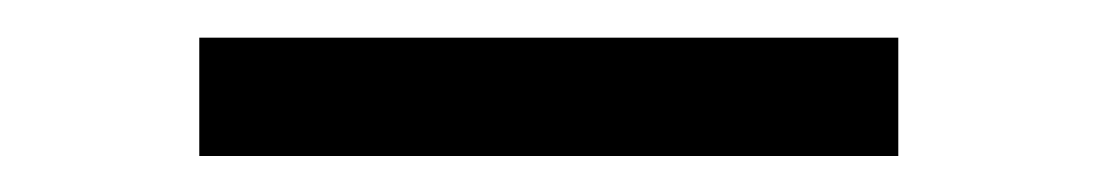

<svg xmlns="http://www.w3.org/2000/svg" viewBox="-20 -361 588 103"><path d="M86.9 -285.2Q86.9 -287.1 86.9 -288.1Q86.9 -290 86.9 -292Q86.9 -295.9 86.9 -299.8Q86.9 -302.7 86.9 -306.6Q86.9 -310.5 86.9 -314.5Q86.9 -318.4 86.9 -322.3Q86.9 -326.2 86.9 -331.1Q86.9 -335.9 86.9 -340.8Q88.9 -340.8 90.8 -340.8Q92.8 -340.8 94.7 -340.8Q135.7 -340.8 176.8 -340.8Q217.8 -340.8 257.8 -340.8Q286.1 -340.8 314.5 -340.8Q342.8 -340.8 370.1 -340.8Q393.6 -340.8 416 -340.8Q439.5 -340.8 461.9 -340.8Q461.9 -338.9 461.9 -336.9Q461.9 -335 461.9 -333Q461.9 -327.1 461.9 -322.3Q461.9 -316.4 461.9 -311.5Q461.9 -307.6 461.9 -303.7Q461.9 -299.8 461.9 -295.9Q461.9 -292 461.9 -287.1Q461.9 -282.2 461.9 -277.3Q460 -277.3 458 -277.3Q456.1 -277.3 454.1 -277.3Q413.1 -277.3 373 -277.3Q332 -277.3 291 -277.3Q262.7 -277.3 234.4 -277.3Q207 -277.3 178.7 -277.3Q155.3 -277.3 132.8 -277.3Q110.4 -277.3 86.9 -277.3Q86.9 -279.3 86.9 -281.2Q86.9 -283.2 86.9 -285.2Z"/></svg>

Font: LeFont
Style: Light
Weight: 300
Designer: Leryon MEDIA
Version: Version 1.0